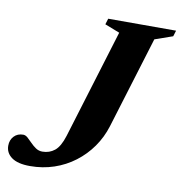

<svg xmlns="http://www.w3.org/2000/svg" viewBox="-124 -749 786 833"><g transform="rotate(10 269.0 -332.0)"><path d="M374.5 -218Q359 -167.5 329.2 -125.2Q299.5 -83 258.5 -52Q217.5 -21 167.8 -4.2Q118 12.5 62.5 12.5Q8.5 12.5 -18.5 -7Q-45.5 -26.5 -45.5 -58.5Q-45.5 -83.5 -30 -100Q-14.5 -116.5 10.5 -116.5Q20.5 -116.5 30.5 -107.8Q40.5 -99 51.5 -87.5Q62.5 -76 75.5 -67.2Q88.5 -58.5 104.5 -58.5Q135.5 -58.5 158.5 -77Q181.5 -95.5 196.5 -144L343.5 -624.5L278 -650L286 -676H585L577 -650L498.5 -622.5Z"/></g></svg>

Font: Newsreader 16pt 16pt
Style: Bold Italic
Weight: 700
Italic angle: -17°
Version: Version 1.003